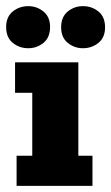

<svg xmlns="http://www.w3.org/2000/svg" viewBox="-36 -605 362 625"><path d="M18 0V-98H69V-303H13V-402H219V-98H265V0ZM56 -448Q27 -448 5.5 -465.5Q-16 -483 -16 -517Q-16 -550 5.5 -567.5Q27 -585 56 -585Q84 -585 105.5 -567.5Q127 -550 127 -517Q127 -483 105.5 -465.5Q84 -448 56 -448ZM234 -448Q206 -448 184.5 -465.5Q163 -483 163 -516Q163 -550 184.5 -567.5Q206 -585 234 -585Q263 -585 284.5 -567.5Q306 -550 306 -516Q306 -483 284.5 -465.5Q263 -448 234 -448Z"/></svg>

Font: Rokkitt ExtraBold
Style: Regular
Weight: 800
Version: Version 3.103